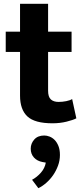

<svg xmlns="http://www.w3.org/2000/svg" viewBox="-20 -646 428 1006"><path d="M355 -374H232V-171Q232 -138 246.5 -125Q261 -112 287 -112Q307 -112 327 -116Q347 -120 358 -127L380 -26Q363 -17 328.5 -8.5Q294 0 255 0Q162 0 123.5 -36Q85 -72 85 -145V-374H10V-480H85V-626H232V-480H355ZM203 203Q175 198 158 179.5Q141 161 141 133Q141 106 159.5 85Q178 64 212 64Q225 64 239.5 69.5Q254 75 266 87Q278 99 286 118.5Q294 138 294 166Q294 195 284 222Q274 249 258.5 271.5Q243 294 222.5 312Q202 330 181 340L148 296Q174 282 194.5 258.5Q215 235 220 206Z"/></svg>

Font: Ek Mukta ExtraBold
Style: Regular
Weight: 800
Designer: Girish Dalvi and Yashodeep Gholap
Foundry: Ek Type
Version: Version 2.538;PS 1.002;hotconv 16.6.51;makeotf.lib2.5.65220;